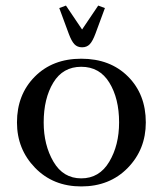

<svg xmlns="http://www.w3.org/2000/svg" viewBox="-20 -663 582 690"><path d="M41 -223Q41 -323 105 -387.5Q169 -452 272 -452Q376 -452 440 -388Q504 -324 504 -223Q504 -126 439 -59.5Q374 7 272 7Q171 7 106 -60Q41 -127 41 -223ZM137 -223Q137 -142 172 -82Q207 -22 272 -22Q337 -22 372.5 -81.5Q408 -141 408 -223Q408 -309 373 -366Q338 -423 272 -423Q206 -423 171.5 -366Q137 -309 137 -223ZM193 -634 217 -643 275 -557 333 -643 357 -634 323 -542Q313 -515 302.5 -504Q292 -493 275 -493Q258 -493 247.5 -504Q237 -515 227 -542Z"/></svg>

Font: Dihjauti
Style: Bold
Weight: 700
Designer: T. Christopher White
Version: Version 3.0.0